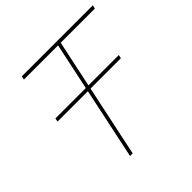

<svg xmlns="http://www.w3.org/2000/svg" viewBox="-183 -868 1026 1026"><g transform="rotate(-45 330.5 -355.0)"><path d="M92 -424H571L567 -404H88ZM378 -690H120L124 -710H661L656 -690H398L252 0H232Z"/></g></svg>

Font: Raleway Thin Thin
Style: Italic
Weight: 250
Italic angle: -12°
Version: Version 4.026